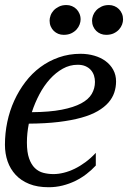

<svg xmlns="http://www.w3.org/2000/svg" viewBox="-20 -747 554 777"><path d="M0 -161.1Q0 -208 9.5 -253.4Q19 -298.8 37.6 -339.6Q56.2 -380.4 82.8 -415.3Q109.4 -450.2 143.3 -475.3Q177.2 -500.5 218.3 -514.9Q259.3 -529.3 306.2 -529.3Q335.4 -529.3 361.6 -521.7Q387.7 -514.2 407.2 -499.8Q426.8 -485.4 438.2 -464.6Q449.7 -443.8 449.7 -417.5Q449.7 -394 442.4 -372.3Q435.1 -350.6 418.7 -331.8Q402.3 -313 375.5 -297.4Q348.6 -281.7 309.3 -270.8Q270 -259.8 217.3 -253.4Q164.6 -247.1 96.7 -246.6Q88.9 -208 88.9 -170.4Q88.9 -130.9 97.7 -106Q106.4 -81.1 121.1 -66.9Q135.7 -52.7 155.3 -47.6Q174.8 -42.5 196.8 -42.5Q216.3 -42.5 238 -47.9Q259.8 -53.2 282 -64Q304.2 -74.7 325.9 -90.8Q347.7 -106.9 367.7 -128.4V-77.1Q350.6 -58.6 329.6 -42.5Q308.6 -26.4 284.4 -14.6Q260.3 -2.9 233.2 3.9Q206.1 10.7 176.8 10.7Q131.3 10.7 98.1 -2.7Q64.9 -16.1 43.2 -39.6Q21.5 -63 10.7 -94.2Q0 -125.5 0 -161.1ZM364.3 -415.5Q364.3 -428.7 360.4 -441.2Q356.4 -453.6 347.9 -463.4Q339.4 -473.1 326.2 -479Q313 -484.9 294.4 -484.9Q262.2 -484.9 233.9 -469Q205.6 -453.1 181.6 -426.5Q157.7 -399.9 139.4 -365.2Q121.1 -330.6 108.9 -293Q180.7 -293.5 229.5 -303Q278.3 -312.5 308.3 -328.6Q338.4 -344.7 351.3 -366.9Q364.3 -389.2 364.3 -415.5ZM237.8 -606Q226.1 -606 215.8 -610.1Q205.6 -614.3 197.8 -621.8Q189.9 -629.4 185.3 -640.1Q180.7 -650.9 180.7 -663.6Q180.7 -672.9 184.6 -684.1Q188.5 -695.3 197 -704.6Q205.6 -713.9 218.5 -720.2Q231.4 -726.6 249 -726.6Q260.7 -726.6 271.2 -722.2Q281.7 -717.8 289.3 -710.2Q296.9 -702.6 301.5 -691.9Q306.2 -681.2 306.2 -668.5Q306.2 -658.7 302.2 -647.9Q298.3 -637.2 289.8 -627.7Q281.2 -618.2 268.3 -612.1Q255.4 -606 237.8 -606ZM409.7 -606Q397.9 -606 387.7 -610.1Q377.4 -614.3 369.6 -621.8Q361.8 -629.4 357.2 -640.1Q352.5 -650.9 352.5 -663.6Q352.5 -672.9 356.4 -684.1Q360.4 -695.3 368.9 -704.6Q377.4 -713.9 390.4 -720.2Q403.3 -726.6 420.9 -726.6Q432.6 -726.6 443.1 -722.2Q453.6 -717.8 461.2 -710.2Q468.8 -702.6 473.4 -691.9Q478 -681.2 478 -668.5Q478 -658.7 474.1 -647.9Q470.2 -637.2 461.7 -627.7Q453.1 -618.2 440.2 -612.1Q427.2 -606 409.7 -606Z"/></svg>

Font: Arian Grqi
Style: Italic
Weight: 400
Italic angle: -15°
Designer: Ruben Hakobyan (Tarumian)
Foundry: Ruben Hakobyan (Tarumian)
Version: Version 1.002